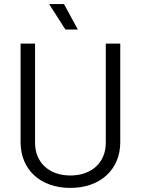

<svg xmlns="http://www.w3.org/2000/svg" viewBox="-20 -914 690 942"><path d="M362 -769 294 -894H221L301 -769ZM325 8C471 8 570 -81 570 -216V-700H499V-213C499 -117 430 -53 325 -53C221 -53 152 -117 152 -213V-700H81V-216C81 -81 179 8 325 8Z"/></svg>

Font: Arthouse Owned
Style: Regular
Weight: 400
Designer: Jeremy Tribby
Foundry: Tribby Type
Version: Version 1.000;PS 001.000;hotconv 1.0.88;makeotf.lib2.5.64775